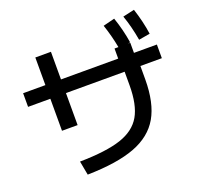

<svg xmlns="http://www.w3.org/2000/svg" viewBox="-134 -932 1132 1084"><g transform="rotate(-20 432.0 -389.5)"><path d="M608.4 -390.6V-471.7H255.9V-279.3H162.1V-471.7H28.3V-553.7H162.1V-719.7H255.9V-553.7H599.6V-614.3H623Q609.4 -686.5 585.9 -755.9L655.3 -773.4Q682.1 -695.8 694.3 -617.2L680.7 -614.3H694.3V-553.7H832V-471.7H703.1V-390.6Q702.6 -250 654.1 -165.5Q605.5 -81.1 499.3 -40.8Q393.1 -0.5 213.9 2.9L198.2 -81.1Q357.9 -83.5 445.6 -112.8Q533.2 -142.1 570.8 -207.5Q608.4 -272.9 608.4 -390.6ZM708 -766.6 777.3 -782.2Q804.2 -699.7 814.5 -625L747.1 -613.3Q732.4 -698.2 708 -766.6Z"/></g></svg>

Font: Pretendard GOV Medium
Style: Regular
Weight: 500
Designer: Base glyphs from Inter by Rasmus Andersson; Hangeul glyphs from Noto Sans CJK(Source Han Sans) by Jang Soo-young and Kan
Foundry: Kil Hyung-jin
Version: Version 1.309